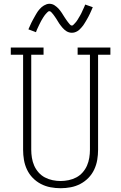

<svg xmlns="http://www.w3.org/2000/svg" viewBox="-20 -986 640 1014"><path d="M300 8Q273 8 246.5 3Q220 -2 196 -14.5Q172 -27 153 -46.5Q134 -66 122.5 -90.5Q111 -115 106.5 -141.5Q102 -168 102 -195V-697H37V-735H210V-697H145V-195Q145 -174 148.5 -152.5Q152 -131 160.5 -111.5Q169 -92 183.5 -75.5Q198 -59 217 -49Q236 -39 257.5 -34.5Q279 -30 300 -30Q321 -30 342.5 -34.5Q364 -39 383 -49Q402 -59 416.5 -75.5Q431 -92 439.5 -111.5Q448 -131 451.5 -152.5Q455 -174 455 -195V-697H390V-735H563V-697H498V-195Q498 -168 493.5 -141.5Q489 -115 477.5 -90.5Q466 -66 447 -46.5Q428 -27 404 -14.5Q380 -2 353.5 3Q327 8 300 8ZM359 -813Q352 -813 345 -815Q338 -817 332 -820.5Q326 -824 320.5 -829Q315 -834 310.5 -839Q306 -844 301.5 -850Q297 -856 293 -861.5Q289 -867 285.5 -873.5Q282 -880 277.5 -886.5Q273 -893 269 -899Q265 -905 261 -910Q257 -915 251.5 -921Q246 -927 241 -927Q237 -927 234 -924.5Q231 -922 228.5 -919.5Q226 -917 222 -912.5Q218 -908 216.5 -906Q215 -904 213.5 -901.5Q212 -899 210 -896.5Q208 -894 206.5 -891Q205 -888 203 -885Q201 -882 199 -878.5Q197 -875 195 -871Q193 -867 191 -863Q189 -859 187 -855Q185 -851 183 -846.5Q181 -842 178.5 -837Q176 -832 174 -827Q172 -822 170 -816L130 -831Q134 -840 138 -849Q142 -858 145.5 -865.5Q149 -873 153 -880Q157 -887 160.5 -893.5Q164 -900 167.5 -906Q171 -912 174 -917Q177 -922 180.5 -927Q184 -932 189.5 -938Q195 -944 200 -948.5Q205 -953 212 -957Q219 -961 226 -963.5Q233 -966 241 -966Q248 -966 255 -964Q262 -962 268 -958Q274 -954 279.5 -949.5Q285 -945 289.5 -940Q294 -935 298.5 -929Q303 -923 307 -917Q311 -911 314.5 -905Q318 -899 322.5 -892.5Q327 -886 331 -880Q335 -874 339 -869Q343 -864 348.5 -857.5Q354 -851 359 -851Q363 -851 366 -853.5Q369 -856 371.5 -859Q374 -862 378 -866Q382 -870 383.5 -872.5Q385 -875 386.5 -877Q388 -879 390 -882Q392 -885 393.5 -888Q395 -891 397 -894Q399 -897 401 -900.5Q403 -904 405 -907.5Q407 -911 409 -915Q411 -919 413 -923.5Q415 -928 417 -932.5Q419 -937 421.5 -942Q424 -947 426 -952Q428 -957 430 -962L470 -948Q466 -938 462 -929.5Q458 -921 454.5 -913Q451 -905 447 -898Q443 -891 439.5 -884.5Q436 -878 432.5 -872.5Q429 -867 426 -862Q423 -857 419.5 -852Q416 -847 410.5 -841Q405 -835 400 -830Q395 -825 388 -821Q381 -817 374 -815Q367 -813 359 -813Z"/></svg>

Font: Iosevka Curly Slab XLtEx
Style: Regular
Weight: 200
Width: 7
Monospace: yes
Designer: Belleve Invis
Foundry: Belleve Invis
Version: Version 11.1.0; ttfautohint (v1.8.3)